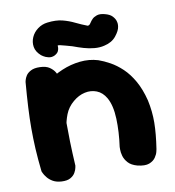

<svg xmlns="http://www.w3.org/2000/svg" viewBox="-78 -753 750 822"><g transform="rotate(-10 297.0 -341.5)"><path d="M455.5 -11.8Q429 -19 415.9 -33.8Q402.8 -48.5 398.5 -64.4Q394.2 -80.2 394.4 -91.9Q394.5 -103.5 394.5 -103.5Q403.5 -167.2 401.4 -225.2Q399.2 -283.2 380 -317Q364.2 -344.5 339.5 -354.1Q314.8 -363.8 287.5 -357.8Q260.2 -351.8 236 -331.2Q210.5 -309.8 199 -280.4Q187.5 -251 184.4 -221.1Q181.2 -191.2 179.8 -168Q179.5 -142.5 179.2 -126.1Q179 -109.8 179.6 -98.2Q180.2 -86.8 179.5 -74.8Q179.5 -74.8 179.1 -68Q178.8 -61.2 174.9 -52Q171 -42.8 160 -35.4Q149 -28 126.8 -26.2Q108.8 -25.2 94.5 -35.1Q80.2 -45 72.1 -55Q64 -65 64 -65Q54.2 -79.5 52.8 -93.8Q51.2 -108 52.1 -128.1Q53 -148.2 50 -179.5Q45.5 -218 45.1 -245.4Q44.8 -272.8 48.5 -294.4Q52.2 -316 61.2 -336.2Q70.2 -356.5 86.2 -380Q108 -407 140.2 -431.1Q172.5 -455.2 210.9 -471.5Q249.2 -487.8 290 -492.1Q330.8 -496.5 368.8 -485Q392 -477 418.1 -462.6Q444.2 -448.2 469.4 -424.5Q494.5 -400.8 515 -364.9Q535.5 -329 548.2 -278.5Q559 -229 558.5 -180.5Q558 -132 548 -67Q548 -67 545.5 -55.9Q543 -44.8 534.1 -31.6Q525.2 -18.5 506.8 -11.2Q488.2 -4 455.5 -11.8ZM123.2 -1Q101.2 -2.5 86.6 -11Q72 -19.5 63 -30.9Q54 -42.2 50.4 -50.4Q46.8 -58.5 46.8 -58.5Q40.8 -112.5 38.2 -158Q35.8 -203.5 35.8 -246.9Q35.8 -290.2 38.4 -338.8Q41 -387.2 46 -447.5Q46 -447.5 48 -455.6Q50 -463.8 56.5 -474.1Q63 -484.5 77.8 -492.2Q92.5 -500 117 -499.2Q143.8 -498.5 159.1 -487.9Q174.5 -477.2 182.1 -463.6Q189.8 -450 192.1 -439.8Q194.5 -429.5 194.5 -429.5Q191.2 -380.8 189.6 -338Q188 -295.2 188 -252.5Q188 -209.8 189.2 -162.2Q190.5 -114.8 193.8 -57.5Q193.8 -57.5 192.1 -48.5Q190.5 -39.5 184 -27.8Q177.5 -16 163.2 -7.8Q149 0.5 123.2 -1ZM188 -537.2Q174.8 -531 161.2 -534.2Q147.8 -537.5 139.2 -543.2Q130.8 -549 130.8 -549Q109.8 -567.5 106.4 -589Q103 -610.5 112 -630.9Q121 -651.2 139.8 -665Q158.5 -678.8 181.8 -681.5Q220 -686.2 247.6 -679.1Q275.2 -672 299.1 -660.2Q323 -648.5 349.8 -638.2Q356.2 -638.2 360.6 -643.9Q365 -649.5 369.8 -656.8Q369.8 -656.8 375.9 -663.5Q382 -670.2 395.5 -675.1Q409 -680 430 -674.5Q452 -669 462.1 -658.2Q472.2 -647.5 475.5 -637Q478.8 -626.5 478 -619Q477.2 -611.5 477.2 -611.5Q475 -594.5 456.9 -571.9Q438.8 -549.2 405.2 -541.8Q385 -536.8 362.1 -538.8Q339.2 -540.8 316.5 -547.4Q293.8 -554 270.5 -562.8Q256.8 -566.8 243.1 -570.5Q229.5 -574.2 220 -576.4Q210.5 -578.5 208.5 -576.8Q208.5 -576.8 208.8 -569.5Q209 -562.2 205.1 -553.2Q201.2 -544.2 188 -537.2Z"/></g></svg>

Font: Sour Gummy Black
Style: Regular
Weight: 900
Version: Version 1.000